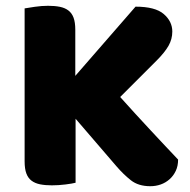

<svg xmlns="http://www.w3.org/2000/svg" viewBox="-20 -635 655 663"><path d="M241 -225V-4Q230 -1 206 2Q182 5 159 5Q136 5 118.5 1.5Q101 -2 89 -11Q77 -20 71 -36Q65 -52 65 -78V-606Q76 -608 100 -611.5Q124 -615 146 -615Q169 -615 186.5 -611.5Q204 -608 216 -599Q228 -590 234 -574Q240 -558 240 -532V-373L448 -612Q516 -612 545.5 -586.5Q575 -561 575 -526Q575 -500 562 -477Q549 -454 520 -425L395 -300Q420 -272 447.5 -242Q475 -212 501.5 -183.5Q528 -155 552.5 -129Q577 -103 595 -84Q595 -62 587 -45Q579 -28 565.5 -16Q552 -4 535 2Q518 8 499 8Q458 8 432 -12.5Q406 -33 382 -61Z"/></svg>

Font: BALOOCHETTANREGULAR
Style: Book
Weight: 400
Designer: Maithili Shingre and Ek Type
Foundry: Ek Type
Version: Version 1.100;PS 1.000;hotconv 1.0.88;makeotf.lib2.5.647800;